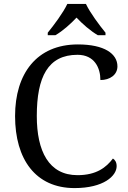

<svg xmlns="http://www.w3.org/2000/svg" viewBox="-20 -951 654 981"><path d="M224 -784V-771H263C301 -793 341 -829 371 -861C401 -829 442 -793 480 -771H519V-784C488 -822 440 -886 419 -931H324C303 -886 255 -822 224 -784ZM361 10C509 10 576 -52 576 -102C576 -122 568 -134 557 -141C523 -96 473 -56 376 -56C229 -56 168 -179 168 -358C168 -558 225 -671 376 -671C463 -671 493 -604 493 -542C542 -542 580 -569 580 -612C580 -676 514 -724 378 -724C167 -724 57 -574 57 -358C57 -137 162 10 361 10Z"/></svg>

Font: Noto Serif
Style: Regular
Weight: 400
Designer: Monotype Design Team
Foundry: Monotype Imaging Inc.
Version: Version 2.015